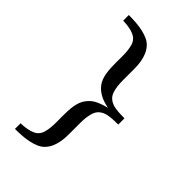

<svg xmlns="http://www.w3.org/2000/svg" viewBox="-249 -784 986 986"><g transform="rotate(45 244.0 -290.5)"><path d="M243.2 -660.2Q259.8 -642.6 268.3 -621.6Q276.9 -600.6 280.5 -577.9Q284.2 -555.2 284.2 -531Q284.2 -506.8 284.2 -481.9Q284.2 -465.3 284.2 -445.3Q284.2 -425.3 286.4 -405.8Q288.6 -386.2 294.4 -368.7Q300.3 -351.1 312 -339.8Q330.1 -322.8 357.4 -317.9Q384.8 -313 428.2 -313V-268.1Q384.8 -268.1 357.4 -263.2Q330.1 -258.3 312 -241.2Q300.3 -230 294.4 -212.4Q288.6 -194.8 286.4 -175.3Q284.2 -155.8 284.2 -135.7Q284.2 -115.7 284.2 -99.1Q284.2 -74.2 284.2 -50Q284.2 -25.9 280.5 -2.9Q276.9 20 268.3 40.8Q259.8 61.5 243.2 79.1Q230.5 92.3 211.9 100.6Q193.4 108.9 170.4 114Q147.5 119.1 121.6 121.1Q95.7 123 68.8 123V82Q75.2 82 88.4 81.1Q101.6 80.1 116.9 77.1Q132.3 74.2 147 68.1Q161.6 62 170.9 51.8Q181.6 40.5 186.5 23.9Q191.4 7.3 193.4 -12.5Q195.3 -32.2 195.1 -53.7Q194.8 -75.2 194.8 -96.2Q194.8 -113.3 195.6 -132.1Q196.3 -150.9 199.2 -169.2Q202.1 -187.5 208 -203.9Q213.9 -220.2 224.1 -232.9Q243.7 -258.8 271.5 -271.5Q299.3 -284.2 330.1 -291Q314.5 -294.4 299.8 -298.8Q285.2 -303.2 271.5 -310.1Q257.8 -316.9 245.8 -326.2Q233.9 -335.4 224.1 -348.1Q213.9 -360.8 208 -377.2Q202.1 -393.6 199.2 -411.9Q196.3 -430.2 195.6 -449Q194.8 -467.8 194.8 -484.9Q194.8 -505.9 195.1 -527.3Q195.3 -548.8 193.4 -568.6Q191.4 -588.4 186.5 -605Q181.6 -621.6 170.9 -632.8Q161.6 -643.1 147 -649.2Q132.3 -655.3 116.9 -658.2Q101.6 -661.1 88.4 -662.1Q75.2 -663.1 68.8 -663.1V-704.1Q95.7 -704.1 121.6 -702.1Q147.5 -700.2 170.4 -695.1Q193.4 -689.9 211.9 -681.6Q230.5 -673.3 243.2 -660.2Z"/></g></svg>

Font: Tagmukay Beta
Style: Regular
Weight: 400
Designer: Peter Martin
Foundry: SIL International
Version: Version 2.000; dev 82b92eM